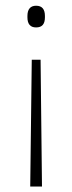

<svg xmlns="http://www.w3.org/2000/svg" viewBox="-20 -514 258 686"><path d="M125 -300.5 130 152.5H88L93.5 -300.5ZM109 -493.5Q125 -493.5 132.8 -484.2Q140.5 -475 140.5 -457V-452Q140.5 -434 132.8 -425Q125 -416 109 -416Q93.5 -416 85.8 -425Q78 -434 78 -452V-457Q78 -475 85.8 -484.2Q93.5 -493.5 109 -493.5Z"/></svg>

Font: Anek Bangla
Style: Extra-light
Weight: 200
Designer: Sulekha Rajkumar (Bangla), Yesha Goshar (Latin)
Foundry: Ek Type
Version: Version 1.002;March 21, 2022;FontCreator 13.0.0.2683 64-bit